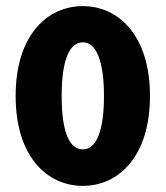

<svg xmlns="http://www.w3.org/2000/svg" viewBox="-20 -594 540 626"><path d="M250 12C367 12 469 -84 469 -281C469 -478 367 -574 250 -574C133 -574 31 -478 31 -281C31 -84 133 12 250 12ZM250 -107C206 -107 181 -164 181 -281C181 -397 206 -456 250 -456C293 -456 319 -397 319 -281C319 -164 293 -107 250 -107Z"/></svg>

Font: Noto Sans Mono CJK HK
Style: Bold
Weight: 700
Designer: Ryoko NISHIZUKA 西塚涼子 (kana, bopomofo & ideographs); Paul D. Hunt (Latin, Greek & Cyrillic); Sandoll Communications 산돌커뮤니
Foundry: Adobe
Version: Version 2.004;hotconv 1.0.118;makeotfexe 2.5.65603